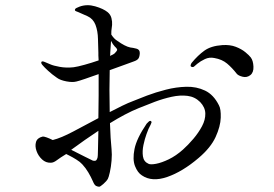

<svg xmlns="http://www.w3.org/2000/svg" viewBox="-20 -747 1040 728"><path d="M485 -364Q504 -372 537 -384.5Q570 -397 609 -407Q648 -417 686.5 -418Q725 -419 757.5 -403.5Q790 -388 810 -348Q818 -334 817 -301Q816 -268 797.5 -227.5Q779 -187 733 -148Q672 -96 614 -76Q556 -56 518 -82Q502 -92 492 -117Q482 -142 490 -182Q498 -222 536 -278Q536 -278 543 -285Q550 -292 554 -286Q556 -284 551.5 -275Q547 -266 543 -258Q542 -256 535.5 -238.5Q529 -221 524 -197.5Q519 -174 522 -154Q525 -134 543 -126Q551 -122 572 -126Q593 -130 620 -143Q647 -156 674 -180Q694 -198 713.5 -221Q733 -244 746 -268.5Q759 -293 758.5 -316.5Q758 -340 739 -360Q719 -380 691 -383.5Q663 -387 631 -380Q599 -373 567 -361Q535 -349 506 -337Q481 -327 453.5 -312.5Q426 -298 397 -280Q398 -250 399.5 -224.5Q401 -199 403 -181Q405 -162 403 -138Q401 -114 396.5 -94Q392 -74 389 -69Q384 -60 372 -49.5Q360 -39 356 -39Q351 -39 344.5 -42Q338 -45 332 -60Q325 -76 315 -93Q305 -110 292 -124Q284 -133 269.5 -142Q255 -151 243 -157Q231 -163 231 -163Q208 -149 195.5 -139.5Q183 -130 173 -130Q154 -129 139.5 -142.5Q125 -156 118.5 -174.5Q112 -193 116.5 -208.5Q121 -224 141 -229Q146 -230 157 -226Q168 -222 180 -216Q212 -224 258 -248.5Q304 -273 353 -299Q354 -341 354 -385.5Q354 -430 354 -466Q326 -456 302.5 -448Q279 -440 270 -438Q255 -434 231.5 -438.5Q208 -443 196 -452Q177 -465 162 -479Q147 -493 144 -497Q134 -507 137 -512Q139 -517 152 -511Q165 -505 171 -503Q182 -498 206.5 -493.5Q231 -489 259 -492Q274 -494 301 -501.5Q328 -509 354 -518Q353 -529 353 -536.5Q353 -544 353 -547Q352 -569 351.5 -599Q351 -629 342 -653Q333 -676 312 -685.5Q291 -695 277 -701Q272 -703 268 -704.5Q264 -706 264 -709Q264 -714 270.5 -717Q277 -720 282 -722Q310 -732 341 -723Q372 -714 388 -701Q399 -692 402.5 -678.5Q406 -665 405 -652.5Q404 -640 403 -636Q402 -632 402 -616Q412 -600 425 -592Q439 -582 451.5 -575.5Q464 -569 474 -567Q484 -566 497.5 -562.5Q511 -559 510 -544Q509 -530 504 -524Q499 -518 487 -514Q482 -512 455.5 -502.5Q429 -493 396 -481Q394 -409 396 -322Q421 -335 443.5 -346Q466 -357 485 -364ZM398 -547Q398 -544 398 -541Q398 -538 397 -535Q411 -541 414 -544Q422 -552 424 -556.5Q426 -561 415 -571Q408 -578 401 -592ZM931 -529Q940 -517 941 -494.5Q942 -472 929 -462Q916 -452 900 -456Q884 -460 878 -467Q860 -490 841 -506Q822 -522 793 -527Q774 -531 757 -523Q740 -515 728.5 -505.5Q717 -496 715 -494Q709 -491 704 -495Q702 -496 703 -500.5Q704 -505 707 -509Q730 -537 755 -555Q780 -573 823 -576Q852 -578 874 -569.5Q896 -561 910.5 -549Q925 -537 931 -529ZM350 -150Q351 -152 351.5 -180.5Q352 -209 353 -251Q327 -234 301.5 -216Q276 -198 250 -179Q276 -166 301.5 -153Q327 -140 332 -138Q341 -136 344.5 -139Q348 -142 350 -150Z"/></svg>

Font: Shippori Mincho TTF
Style: Regular
Weight: 400
Version: Version 2.100